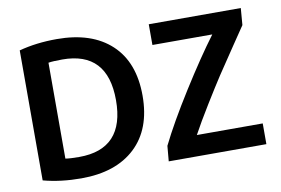

<svg xmlns="http://www.w3.org/2000/svg" viewBox="-76 -834 1430 976"><g transform="rotate(-10 639.0 -345.5)"><path d="M649 -346Q649 -174 549 -80Q449 14 270 14Q164 14 74 -10V-681Q163 -705 269 -705Q449 -705 549 -612Q649 -519 649 -346ZM207 -594V-99Q231 -95 278 -95Q512 -95 512 -347Q512 -598 279 -598Q231 -598 207 -594ZM1218 -698 1211 -611Q1210 -609 1148 -518Q1086 -427 1054 -378Q1022 -329 970.5 -245.5Q919 -162 886 -101H1226V6H722L729 -73Q783 -183 879 -335.5Q975 -488 1052 -591H743V-698Z"/></g></svg>

Font: Repo
Style: DemiBold
Weight: 600
Designer: Stefan Peev
Foundry: Context Ltd
Version: Version 001.000